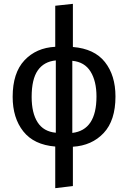

<svg xmlns="http://www.w3.org/2000/svg" viewBox="-20 -768 668 1001"><path d="M268 213V-4Q157 -13 101.5 -83Q46 -153 46 -263Q46 -388 107.5 -453.5Q169 -519 268 -524V-738L360 -748V-523Q472 -514 527 -444.5Q582 -375 582 -265Q582 -140 520.5 -74.5Q459 -9 360 -3V202ZM271 -76V-453Q209 -447 177 -401Q145 -355 145 -263Q145 -179 176 -130.5Q207 -82 271 -76ZM357 -75Q483 -90 483 -265Q483 -345 452 -395Q421 -445 357 -451Z"/></svg>

Font: Trujillo
Style: Regular
Weight: 400
Designer: Fira Sans original fonts by bBox Type GmbH, Carrois Corporate GbR, & Edenspiekermann AG / Changes by Cristiano Sobral
Foundry: Fira Sans original fonts by bBox Type GmbH, Carrois Corporate GbR, & Edenspiekermann AG / Changes by Cristiano Sobral
Version: Version 4.301;October 17, 2021;FontCreator 14.0.0.2814 64-bi